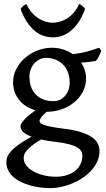

<svg xmlns="http://www.w3.org/2000/svg" viewBox="-20 -711 538 974"><path d="M333.5 -293Q333.5 -318.4 325.7 -341.1Q317.9 -363.8 302.2 -380.9Q286.6 -397.9 263.7 -407.7Q240.7 -417.5 210.4 -417.5Q198.2 -417.5 184.1 -411.4Q169.9 -405.3 157.7 -393.3Q145.5 -381.3 137.5 -363.5Q129.4 -345.7 129.4 -321.8Q129.4 -296.4 136.7 -273.7Q144 -251 159.2 -234.1Q174.3 -217.3 197.5 -207.5Q220.7 -197.8 252.4 -197.8Q266.6 -197.8 281 -203.6Q295.4 -209.5 307.1 -221.4Q318.8 -233.4 326.2 -251.2Q333.5 -269 333.5 -293ZM259.3 8.3Q238.8 5.9 221.4 2.9Q204.1 0 188.5 -3.4Q158.2 14.2 140.6 28.6Q123 43 114 54.4Q105 65.9 102.5 75Q100.1 84 100.1 91.8Q100.1 110.8 113 127.9Q126 145 148.4 157.7Q170.9 170.4 200.7 178Q230.5 185.5 263.7 185.5Q294.9 185.5 320.1 177.2Q345.2 168.9 362.3 154.8Q379.4 140.6 388.7 121.1Q397.9 101.6 397.9 79.1Q397.9 66.9 392.1 56.2Q386.2 45.4 370.8 36.4Q355.5 27.3 328.6 20.3Q301.8 13.2 259.3 8.3ZM416.5 -313Q416.5 -275.4 399.7 -244.4Q382.8 -213.4 355.5 -191.2Q328.1 -168.9 292.5 -156.5Q256.8 -144 219.7 -144H216.8Q195.3 -125.5 187.7 -113.3Q180.2 -101.1 180.2 -98.1Q180.2 -92.8 184.6 -87.6Q189 -82.5 201.9 -77.6Q214.8 -72.8 238.5 -68.1Q262.2 -63.5 300.3 -58.6Q355 -52.2 390.6 -40.8Q426.3 -29.3 447.3 -14.4Q468.3 0.5 476.6 18.6Q484.9 36.6 484.9 56.2Q484.9 81.5 474.6 105.5Q464.4 129.4 446.3 150.1Q428.2 170.9 404.1 188Q379.9 205.1 352.1 217.3Q324.2 229.5 293.9 236.3Q263.7 243.2 234.4 243.2Q210.4 243.2 184.8 240Q159.2 236.8 134.5 230Q109.9 223.1 87.6 212.6Q65.4 202.1 48.6 187.3Q31.7 172.4 22 153.6Q12.2 134.8 12.2 110.8Q12.2 98.1 17.1 84.7Q22 71.3 35.9 55.9Q49.8 40.5 74.7 22.5Q99.6 4.4 140.1 -17.6Q109.9 -28.8 96.9 -42.2Q84 -55.7 84 -69.8Q84 -74.2 87.2 -81.5Q90.3 -88.9 98.9 -99.1Q107.4 -109.4 122.3 -122.3Q137.2 -135.3 160.2 -151.4Q134.8 -158.7 113.8 -171.6Q92.8 -184.6 77.9 -202.9Q63 -221.2 54.7 -244.1Q46.4 -267.1 46.4 -293.9Q46.4 -329.6 63 -361.6Q79.6 -393.6 106.9 -417.2Q134.3 -440.9 169.7 -454.8Q205.1 -468.8 243.2 -468.8Q273.9 -468.8 300.5 -460.2Q327.1 -451.7 349.1 -436.5Q397.5 -441.9 429.9 -451.7Q462.4 -461.4 482.9 -468.8L494.1 -453.1Q488.8 -440.4 482.7 -427.2Q476.6 -414.1 466.3 -401.9Q448.7 -398.9 430.9 -396.7Q413.1 -394.5 391.1 -393.6Q403.3 -376 409.9 -355.5Q416.5 -335 416.5 -313ZM411.6 -665.5Q397 -626 378.4 -598.6Q359.9 -571.3 338.6 -554.2Q317.4 -537.1 294.7 -529.3Q272 -521.5 249 -521.5Q224.1 -521.5 200.7 -529.3Q177.2 -537.1 156.5 -554.2Q135.7 -571.3 117.4 -598.6Q99.1 -626 84.5 -665.5Q90.3 -674.3 97.9 -680.7Q105.5 -687 113.8 -690.9Q126 -665 142.1 -646.7Q158.2 -628.4 176.3 -617.2Q194.3 -606 212.6 -600.8Q231 -595.7 247.1 -595.7Q264.2 -595.7 283 -600.8Q301.8 -606 319.8 -617.2Q337.9 -628.4 354 -646.7Q370.1 -665 381.8 -690.9Q399.9 -683.1 411.6 -665.5Z"/></svg>

Font: Gentium Book Basic
Style: Regular
Weight: 400
Designer: J. Victor Gaultney and Annie Olsen
Foundry: SIL International
Version: Version 1.102; 2013; Maintenance release